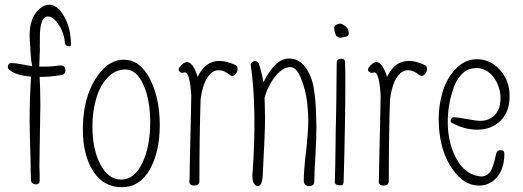

<svg xmlns="http://www.w3.org/2000/svg" viewBox="-20 -776 2190 804"><path d="M75 -506Q45 -512 29 -512Q13 -512 13 -495Q13 -487 21 -482Q49 -460 110 -455Q104 -362 104 -274Q104 -237 108 -101Q108 -87 108.5 -59.5Q109 -32 110 -21Q110 -13 116.5 -8.5Q123 -4 130 -4Q146 -4 146 -18V-49Q145 -62 145 -79Q145 -94 147 -208Q149 -322 149 -337Q149 -396 146 -454H155Q188 -454 239 -462Q254 -465 254 -481Q254 -502 234 -502H230Q198 -497 164 -497H144Q144 -502 145 -506V-514Q147 -560 147 -569Q146 -580 147 -599V-609Q147 -639 148 -648Q153 -707 181 -707Q203 -707 225.5 -673Q248 -639 252 -597Q254 -582 268 -582Q277 -582 277 -591Q277 -657 249 -706.5Q221 -756 187 -756Q155 -756 129.5 -721.5Q104 -687 104 -627Q104 -609 107 -579Q107 -570 107.5 -561.5Q108 -553 108.5 -548.5Q109 -544 109 -542Q110 -523 115 -499Q94 -502 75 -506Z M649 -252Q649 -140 607 -66Q565 8 491 8Q413 8 370 -59.5Q327 -127 327 -233Q327 -391 407 -482Q448 -526 499 -526Q566 -526 607.5 -446Q649 -366 649 -252ZM382 -360Q367 -308 367 -246Q367 -152 400 -88Q433 -24 488 -24Q543 -24 576 -93.5Q609 -163 609 -264Q609 -357 580.5 -421Q552 -485 505 -485Q462 -485 429.5 -450Q397 -415 382 -360Z M750 -472Q752 -473 754 -473Q775 -473 781 -377Q780 -310 778.5 -248Q777 -186 776 -146Q775 -106 774.5 -75Q774 -44 774 -30L773 -16Q773 1 793 1Q815 1 815 -18Q815 -199 820 -359Q827 -416 847 -449Q867 -482 896 -482Q918 -482 943 -462Q947 -458 952 -458Q961 -458 968 -467.5Q975 -477 975 -487Q975 -500 965 -504Q929 -521 899 -521Q839 -521 808 -454Q788 -516 763 -516Q748 -516 731 -493Q728 -488 728 -485Q728 -479 733 -475Q738 -471 744 -471Q747 -471 750 -472Z M1294 -406Q1285 -461 1256 -498Q1230 -531 1190 -531Q1132 -531 1083 -431Q1077 -468 1065 -506Q1062 -520 1048 -520Q1041 -520 1035 -515Q1029 -510 1030 -504Q1057 -317 1037 -42V-34Q1037 -18 1043.5 -7.5Q1050 3 1059 3Q1077 3 1080 -38Q1090 -227 1090 -281Q1090 -299 1089 -324Q1088 -349 1088 -368Q1103 -420 1134 -457.5Q1165 -495 1196 -495Q1221 -495 1240 -449Q1259 -403 1266 -349Q1271 -297 1271 -275Q1271 -230 1262 -145Q1252 -62 1252 -20Q1252 3 1276 3Q1296 3 1296 -16Q1296 -43 1301 -128Q1305 -196 1305 -246Q1305 -253 1303 -309Q1302 -357 1294 -406Z M1380 -656Q1380 -644 1387 -628Q1389 -623 1393 -623L1397 -620Q1401 -618 1406 -618Q1410 -618 1413 -619L1433 -624Q1442 -627 1440 -641.5Q1438 -656 1430 -663Q1413 -677 1406 -677Q1395 -677 1386 -670.5Q1377 -664 1380 -656ZM1384 -88Q1382 -22 1382 -12Q1382 0 1409 0Q1419 0 1419 -17Q1426 -262 1426 -421V-469Q1425 -490 1425 -515Q1425 -530 1409 -530Q1390 -530 1390 -513Q1390 -488 1388 -326Q1385 -204 1385 -160Q1385 -121 1384 -88Z M1543 -472Q1545 -473 1547 -473Q1568 -473 1574 -377Q1573 -310 1571.5 -248Q1570 -186 1569 -146Q1568 -106 1567.5 -75Q1567 -44 1567 -30L1566 -16Q1566 1 1586 1Q1608 1 1608 -18Q1608 -199 1613 -359Q1620 -416 1640 -449Q1660 -482 1689 -482Q1711 -482 1736 -462Q1740 -458 1745 -458Q1754 -458 1761 -467.5Q1768 -477 1768 -487Q1768 -500 1758 -504Q1722 -521 1692 -521Q1632 -521 1601 -454Q1581 -516 1556 -516Q1541 -516 1524 -493Q1521 -488 1521 -485Q1521 -479 1526 -475Q1531 -471 1537 -471Q1540 -471 1543 -472Z M1932 -278Q1894 -285 1880 -285Q1875 -285 1871 -280.5Q1867 -276 1867 -271Q1867 -264 1873 -261Q1925 -233 1978 -233Q2038 -233 2076 -270.5Q2114 -308 2114 -373Q2114 -439 2073.5 -483.5Q2033 -528 1977 -528Q1928 -528 1890 -489.5Q1852 -451 1834 -393Q1817 -336 1817 -280Q1817 -132 1892 -46Q1933 1 1986 1Q2032 1 2062 -35Q2092 -71 2092 -132Q2092 -147 2077 -147Q2060 -147 2057 -130Q2046 -72 2029 -52Q2015 -37 1996 -37Q1988 -37 1968 -42Q1916 -59 1885.5 -122.5Q1855 -186 1855 -264Q1855 -341 1881 -413Q1912 -491 1975 -491Q2009 -491 2035.5 -465.5Q2062 -440 2073 -395Q2076 -382 2076 -367Q2076 -319 2052 -294.5Q2028 -270 1991 -270Q1974 -270 1932 -278Z"/></svg>

Font: Neythal
Style: Regular
Weight: 400
Designer: Tharique Azeez
Foundry: Tharique Azeez
Version: Version 0.44